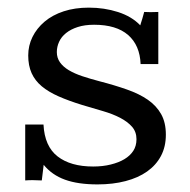

<svg xmlns="http://www.w3.org/2000/svg" viewBox="-20 -468 493 498"><path d="M390.6 -301.8H344.7Q342.8 -350.6 312.3 -377.2Q281.7 -403.8 224.1 -403.8Q199.7 -403.8 181.6 -397.9Q163.6 -392.1 151.4 -382.3Q139.2 -372.6 133.3 -359.6Q127.4 -346.7 127.4 -333Q127.4 -317.9 135.5 -306.4Q143.6 -294.9 158.2 -286.1Q172.9 -277.3 193.1 -270.5Q213.4 -263.7 237.8 -257.3Q277.3 -247.1 309.3 -235.8Q341.3 -224.6 363.5 -209.2Q385.7 -193.8 397.9 -172.1Q410.2 -150.4 410.2 -118.7Q410.2 -87.4 397.5 -63.5Q384.8 -39.6 361.6 -23.2Q338.4 -6.8 305.7 1.7Q272.9 10.3 232.9 10.3Q182.1 10.3 148.4 -2Q114.7 -14.2 93.3 -40.5L88.4 0Q77.1 -0.5 66.9 -0.7Q56.6 -1 45.4 0V-145H92.8Q95.7 -88.4 129.4 -62.3Q163.1 -36.1 221.7 -36.1Q246.6 -36.1 267.3 -41.3Q288.1 -46.4 302.7 -55.2Q317.4 -64 325.7 -76.7Q334 -89.4 334 -106.9Q334 -126 322.5 -139.2Q311 -152.3 291.7 -162.4Q272.5 -172.4 246.8 -179.9Q221.2 -187.5 192.9 -195.8Q158.2 -206.5 132.1 -218Q106 -229.5 88.4 -244.1Q70.8 -258.8 62 -278.3Q53.2 -297.9 53.2 -324.2Q53.2 -349.6 64.2 -372.1Q75.2 -394.5 95.7 -411.9Q116.2 -429.2 145.3 -438.7Q174.3 -448.2 210.4 -448.2Q250.5 -448.2 286.1 -436.8Q321.8 -425.3 343.8 -402.3Q343.8 -402.8 345.5 -408Q347.2 -413.1 349.1 -419.4Q351.1 -426.8 354 -437Q362.8 -436.5 370.6 -436.5Q377.4 -436.5 383.1 -436.8Q388.7 -437 390.6 -437Z"/></svg>

Font: Kameron
Style: Regular
Weight: 400
Version: Version 1.000